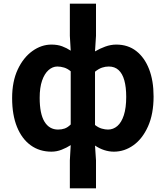

<svg xmlns="http://www.w3.org/2000/svg" viewBox="-20 -818 909 1053"><path d="M363.1 214.9V61.6L367.8 -22.1Q345.8 -7.8 318.3 3Q290.8 13.8 262 13.8Q196.8 13.8 148.4 -21.2Q100 -56.2 73.2 -122Q46.5 -187.8 46.5 -279.9Q46.5 -371.2 77.2 -436.8Q107.9 -502.4 157.5 -538Q207 -573.5 262 -573.5Q295.4 -573.5 320.8 -564.1Q346.2 -554.6 367.8 -540.2L363.1 -621.4V-797.9H506.5V-621.4L501.1 -536.1Q527.3 -551.7 557.5 -562.6Q587.7 -573.5 617.7 -573.5Q681.7 -573.5 727.2 -538.1Q772.7 -502.6 797.5 -439.1Q822.3 -375.6 822.3 -288.9Q822.3 -192.9 791.9 -125Q761.5 -57.1 712.1 -21.7Q662.6 13.8 604.7 13.8Q578.1 13.8 551.8 5.3Q525.4 -3.2 501.1 -19.7L506.5 61.6V214.9ZM298.6 -107.4Q318.2 -107.4 334.7 -113.2Q351.3 -119 367.8 -135.3V-427Q350.7 -441.5 331.7 -447.4Q312.6 -453.2 294.6 -453.2Q268.3 -453.2 246 -433.4Q223.8 -413.7 210.7 -375.7Q197.6 -337.8 197.6 -281.5Q197.6 -193.8 224 -150.6Q250.4 -107.4 298.6 -107.4ZM572.2 -107.4Q601.2 -107.4 623.7 -126.9Q646.3 -146.4 659.2 -186.2Q672.2 -226.1 672.2 -286.6Q672.2 -340.3 661.8 -377.5Q651.4 -414.6 630.2 -433.9Q609.1 -453.2 576.5 -453.2Q557.7 -453.2 539.6 -447.1Q521.4 -441 501.1 -424.7V-132.5Q519.8 -117.8 538.5 -112.6Q557.2 -107.4 572.2 -107.4Z"/></svg>

Font: Noto Sans TC Thin
Style: Regular
Weight: 100
Designer: Ryoko NISHIZUKA 西塚涼子 (kana, bopomofo & ideographs); Paul D. Hunt (Latin, Greek & Cyrillic); Sandoll Communications 산돌커뮤니
Foundry: Adobe
Version: Version 2.004-H2;hotconv 1.0.118;makeotfexe 2.5.65603